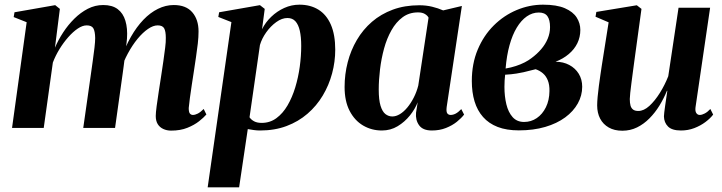

<svg xmlns="http://www.w3.org/2000/svg" viewBox="-20 -547 3089 821"><path d="M236 -509 215 -343Q229 -376 250 -408.2Q271 -440.5 297.8 -467Q324.5 -493.5 355.5 -509.5Q386.5 -525.5 421.5 -525.5Q460 -525.5 483.2 -508Q506.5 -490.5 516.2 -458.2Q526 -426 523 -382.5Q522.5 -374.5 521 -362Q519.5 -349.5 517.5 -335.2Q515.5 -321 513 -308L498 -294.5Q515.5 -347 539.8 -389.5Q564 -432 593.2 -462.5Q622.5 -493 655.5 -509.2Q688.5 -525.5 723 -525.5Q775.5 -525.5 802.2 -494.5Q829 -463.5 829 -412.5Q829 -388.5 825.8 -360.5Q822.5 -332.5 818 -302.2Q813.5 -272 809 -242Q805 -215 800.2 -184.8Q795.5 -154.5 792 -128Q788.5 -101.5 787 -85Q787 -67.5 792 -61.5Q797 -55.5 805 -55.5Q814 -55.5 825.5 -61.2Q837 -67 851 -81L862.5 -57.5Q851.5 -44.5 831.2 -28.5Q811 -12.5 781.2 -0.5Q751.5 11.5 711.5 11.5Q693.5 11.5 678.2 4.5Q663 -2.5 654.5 -16.2Q646 -30 646 -51Q646 -64.5 649.8 -93.2Q653.5 -122 659 -156.8Q664.5 -191.5 669 -221.5Q674 -254 678.5 -285.2Q683 -316.5 686.2 -342.5Q689.5 -368.5 689 -385Q689 -413 682 -425.8Q675 -438.5 654 -438.5Q635 -438.5 612.8 -423.2Q590.5 -408 568.2 -381Q546 -354 526.8 -318.5Q507.5 -283 495 -242.5L516.5 -327.5Q514.5 -309.5 512.8 -294.8Q511 -280 509 -265.2Q507 -250.5 504.5 -232L472 0H336L367.5 -221.5Q372 -254 376.5 -285.5Q381 -317 384 -343Q387 -369 387 -384.5Q386.5 -413 379.2 -425.8Q372 -438.5 350.5 -438.5Q333 -438.5 312.5 -424.8Q292 -411 271.8 -388Q251.5 -365 234.2 -336.8Q217 -308.5 206 -279.5L167 0H31.5L94 -452L38.5 -474L42 -494.5L216 -525Z M868 254 969.5 -452.5 913.5 -474.5 917 -494.5 1091.5 -525 1112 -509 1100.5 -422Q1115 -451.5 1139.8 -475.2Q1164.5 -499 1195.5 -513Q1226.5 -527 1260.5 -527Q1307 -527 1341.5 -505.8Q1376 -484.5 1394.8 -441.5Q1413.5 -398.5 1413.5 -334.5Q1413.5 -283 1400 -232.8Q1386.5 -182.5 1360.2 -138.5Q1334 -94.5 1295 -60.8Q1256 -27 1205.2 -8Q1154.5 11 1092 11Q1079.5 11 1066 9.2Q1052.5 7.5 1039.5 5L1002.5 254ZM1047 -45.5Q1054 -35 1066.8 -28.2Q1079.5 -21.5 1099 -21.5Q1134.5 -21.5 1162 -41.8Q1189.5 -62 1209.5 -96.2Q1229.5 -130.5 1242.5 -173.2Q1255.5 -216 1261.8 -262Q1268 -308 1268 -350.5Q1268 -389 1262 -415.5Q1256 -442 1243.2 -456Q1230.5 -470 1209 -470Q1185.5 -470 1161.2 -452.5Q1137 -435 1118.2 -408.5Q1099.5 -382 1091.5 -354.5Z M1890 -89.5Q1887.5 -69.5 1892.5 -62.5Q1897.5 -55.5 1907 -55.5Q1917.5 -55.5 1928.5 -61.2Q1939.5 -67 1952.5 -80.5L1964.5 -57Q1953 -42 1933.5 -26.2Q1914 -10.5 1887 0.2Q1860 11 1826.5 11Q1788 11 1772 -11.5Q1756 -34 1759 -65L1766 -109.5Q1755 -81 1732.8 -53.2Q1710.5 -25.5 1680.2 -7.2Q1650 11 1613 11Q1569 11 1532.8 -10.2Q1496.5 -31.5 1475 -73Q1453.5 -114.5 1453.5 -175Q1453.5 -229.5 1466.8 -280.8Q1480 -332 1506 -376.2Q1532 -420.5 1570.5 -453.8Q1609 -487 1659.8 -505.8Q1710.5 -524.5 1773 -524.5Q1802.5 -524.5 1828 -518.2Q1853.5 -512 1875 -502.5L1955 -521.5ZM1812.5 -471.5Q1808.5 -480 1797.2 -487Q1786 -494 1767.5 -494Q1729.5 -494 1701.5 -473.2Q1673.5 -452.5 1653.8 -417.5Q1634 -382.5 1622.2 -339.2Q1610.5 -296 1605 -250.5Q1599.5 -205 1599.5 -164Q1599.5 -120 1607.2 -94.8Q1615 -69.5 1628.2 -59.2Q1641.5 -49 1657.5 -49Q1673.5 -49 1690 -59Q1706.5 -69 1721.5 -87Q1736.5 -105 1749 -129.2Q1761.5 -153.5 1768.5 -181Z M2198.5 10.5Q2146 10.5 2108 -4.2Q2070 -19 2045.5 -46.8Q2021 -74.5 2009.2 -113.5Q1997.5 -152.5 1997.5 -200.5Q1997.5 -275 2022.8 -335Q2048 -395 2091.2 -438Q2134.5 -481 2189.2 -504Q2244 -527 2302 -527Q2360.5 -527 2395.5 -511.8Q2430.5 -496.5 2446 -472Q2461.5 -447.5 2461.5 -419Q2461.5 -388.5 2448.8 -362.2Q2436 -336 2412 -315.8Q2388 -295.5 2355.5 -283Q2388.5 -283 2414.2 -269.2Q2440 -255.5 2454.8 -231.5Q2469.5 -207.5 2469.5 -176Q2469.5 -138.5 2450.8 -104.8Q2432 -71 2396.8 -45Q2361.5 -19 2311.2 -4.2Q2261 10.5 2198.5 10.5ZM2221 -25.5Q2251 -25.5 2275.2 -42Q2299.5 -58.5 2314.2 -88.2Q2329 -118 2329.5 -157.5Q2330 -184.5 2322.5 -203.2Q2315 -222 2301.5 -233.5Q2288 -245 2270.5 -251Q2259.5 -248.5 2246.2 -245Q2233 -241.5 2218.8 -238.2Q2204.5 -235 2188.5 -232.5Q2177.5 -231 2165.5 -229.5Q2153.5 -228 2140 -227.5Q2138.5 -216.5 2137.8 -203Q2137 -189.5 2137 -175.5Q2137 -135.5 2145.2 -101.2Q2153.5 -67 2172 -46.2Q2190.5 -25.5 2221 -25.5ZM2142 -254Q2165.5 -258 2186 -264.8Q2206.5 -271.5 2223.5 -280.2Q2240.5 -289 2252 -298Q2276.5 -316 2294.2 -336.8Q2312 -357.5 2322 -381.5Q2332 -405.5 2332 -431Q2332 -462 2320.8 -477.8Q2309.5 -493.5 2284 -493.5Q2256.5 -493.5 2232.5 -476.8Q2208.5 -460 2189.8 -429Q2171 -398 2158.8 -353.8Q2146.5 -309.5 2142 -254Z M2641 12Q2607 12 2583 -1.8Q2559 -15.5 2546.2 -39.8Q2533.5 -64 2533.5 -96.5Q2533.5 -111 2535.5 -133Q2537.5 -155 2540.8 -179.8Q2544 -204.5 2547.5 -227.8Q2551 -251 2553.5 -268L2582.5 -451.5L2526.5 -475.5L2530 -496L2703 -524.5L2723 -509L2692 -282.5Q2689.5 -263 2686.2 -239Q2683 -215 2680 -191.8Q2677 -168.5 2675 -150.2Q2673 -132 2673 -123.5Q2673 -106.5 2676.2 -95.2Q2679.5 -84 2687.5 -78.2Q2695.5 -72.5 2709.5 -72.5Q2733 -72.5 2756.8 -94.2Q2780.5 -116 2801.8 -150Q2823 -184 2837.5 -221L2881.5 -514H3016.5L2954 -88Q2952 -71.5 2957.5 -63.5Q2963 -55.5 2972 -55.5Q2981.5 -55.5 2993.5 -61.8Q3005.5 -68 3017.5 -81L3029.5 -57Q3017 -40.5 2996.2 -25Q2975.5 -9.5 2948.8 0.8Q2922 11 2892 11Q2853.5 11 2836.5 -6Q2819.5 -23 2819 -49.5Q2819 -54.5 2820.5 -66.8Q2822 -79 2824.2 -95Q2826.5 -111 2829 -127.8Q2831.5 -144.5 2833.5 -158.5L2832 -159Q2818.5 -126 2799.8 -95.5Q2781 -65 2757 -40.8Q2733 -16.5 2704 -2.2Q2675 12 2641 12Z"/></svg>

Font: Merriweather 120pt
Style: Bold Italic
Weight: 700
Italic angle: -7.8°
Version: Version 2.101